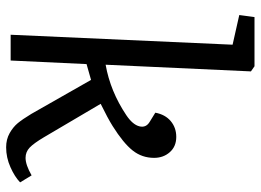

<svg xmlns="http://www.w3.org/2000/svg" viewBox="-128 -678 821 604"><g transform="rotate(90 282.0 -376.5)"><path d="M121.1 -698.2 27.8 -719.2 34.2 -767.1H189L205.1 -755.9L184.1 -298.8Q267.6 -313.5 342.8 -363.8Q372.6 -383.8 377.9 -405Q383.3 -426.3 362.8 -438L335 -455.1Q340.8 -486.3 361.6 -503.7Q382.3 -521 411.1 -521Q441.4 -521 459.2 -500.7Q477.1 -480.5 477.1 -451.2Q477.1 -413.1 453.9 -383.8Q430.7 -354.5 377 -320.8Q353 -305.7 307.1 -283.2L412.1 -105Q431.2 -72.8 444.8 -59.8Q458.5 -46.9 477.1 -46.9Q499 -46.9 532.2 -65.9L554.2 -29.8Q536.6 -12.7 506.3 0.7Q476.1 14.2 443.8 14.2Q418.9 14.2 399.4 3.2Q379.9 -7.8 367.7 -22.7Q355.5 -37.6 338.9 -64.9L231.9 -252.9L182.1 -238.8L170.9 0H89.8Z"/></g></svg>

Font: Literata Book
Style: Italic
Weight: 400
Italic angle: -3°
Designer: Latin by Veronika Burian and Jose Scaglione. Greek by Irene Vlachou. Cyrillic by Vera Evstafieva
Foundry: TypeTogether
Version: Version 1.003;PS 001.003;hotconv 1.0.88;makeotf.lib2.5.64775